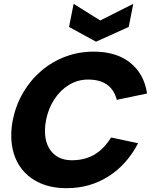

<svg xmlns="http://www.w3.org/2000/svg" viewBox="-20 -977 789 1004"><path d="M47 -350Q63 -428 101.5 -493.5Q140 -559 196.5 -607Q253 -655 322.5 -681Q392 -707 470 -707Q589 -707 661.5 -648.5Q734 -590 749 -488L591 -455Q581 -492 560.5 -515.5Q540 -539 510 -550Q480 -561 441 -561Q386 -561 340.5 -533Q295 -505 264 -457.5Q233 -410 221 -350Q209 -289 221 -241.5Q233 -194 267.5 -166.5Q302 -139 357 -139Q397 -139 433.5 -150.5Q470 -162 502 -188.5Q534 -215 561 -258L702 -228Q644 -116 547 -54.5Q450 7 328 7Q250 7 191 -19Q132 -45 94.5 -92.5Q57 -140 44.5 -205.5Q32 -271 47 -350ZM677 -957 653 -836 482 -759 341 -836 365 -957 504 -870Z"/></svg>

Font: Albert Sans Black
Style: Italic
Weight: 900
Italic angle: -11.25°
Designer: Andreas Rasmussen
Foundry: a.Foundry
Version: Version 1.025